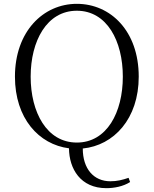

<svg xmlns="http://www.w3.org/2000/svg" viewBox="-20 -762 802 1002"><path d="M381 -18C224 -18 140 -176 140 -362C140 -548 224 -706 381 -706C538 -706 621 -548 621 -362C621 -176 538 -18 381 -18ZM535 220C576 220 623 211 659 188L651 166C619 177 591 184 556 184C469 184 412 119 412 13C574 -3 704 -142 704 -362C704 -600 557 -742 381 -742C205 -742 58 -597 58 -362C58 -144 183 -8 340 12C341 119 400 220 535 220Z"/></svg>

Font: Noto Serif CJK SC Light
Style: Regular
Weight: 300
Designer: Ryoko NISHIZUKA 西塚涼子 (kana & ideographs); Frank Grießhammer (Latin, Greek & Cyrillic); Wenlong ZHANG 张文龙 (bopomofo); San
Foundry: Adobe
Version: Version 2.001;hotconv 1.1.0;makeotfexe 2.6.0